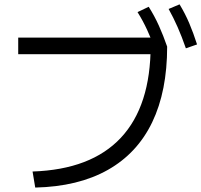

<svg xmlns="http://www.w3.org/2000/svg" viewBox="-20 -871 921 878"><path d="M128.9 -86.7Q396.7 -95.6 532.8 -241.1Q668.9 -386.7 668.9 -663.3L705.6 -623.3H63.3V-698.9H720L744.4 -657.8Q744.4 -454.4 676.1 -312.2Q607.8 -170 472.8 -93.9Q337.8 -17.8 141.1 -13.3ZM692.2 -638.9Q672.2 -692.2 652.8 -734.4Q633.3 -776.7 608.9 -815.6L660 -840Q686.7 -797.8 706.7 -753.3Q726.7 -708.9 744.4 -657.8ZM830 -650Q811.1 -704.4 792.2 -747.2Q773.3 -790 751.1 -830L801.1 -851.1Q826.7 -808.9 845.6 -764.4Q864.4 -720 881.1 -667.8Z"/></svg>

Font: Paperlogy 4 Regular
Style: Regular
Weight: 400
Designer: redesigned by Lee Juim, glyphs from Gmarket Sans & Montserrat
Foundry: PT&
Version: Version 1.001